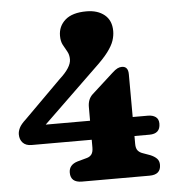

<svg xmlns="http://www.w3.org/2000/svg" viewBox="-52 -781 769 830"><g transform="rotate(-5 332.0 -366.0)"><path d="M328 -318.5Q328 -352 348.5 -371.5L442 -456.5Q456.5 -470 466 -474.5Q475.5 -479 485 -479Q512.5 -479 512.5 -444.5L513 -259H579Q599.5 -259 612.5 -249.8Q625.5 -240.5 625.5 -220.5Q625.5 -176.5 578.5 -176.5H513.5V-142.5Q513.5 -123 521.2 -113.5Q529 -104 542.5 -99.5L574.5 -88Q592.5 -80.5 602.5 -70.2Q612.5 -60 612.5 -43Q612.5 0 563.5 0H270.5Q221 0 221 -43Q221 -77 259 -88.5L299 -99.5Q313 -103 320.5 -113Q328 -123 328 -142.5V-176.5H67Q42.5 -176.5 29.2 -190.5Q16 -204.5 16 -227Q16 -240 23.2 -255Q30.5 -270 51.5 -289L213 -450Q264.5 -496.5 264.5 -531Q264.5 -551 256 -565.8Q247.5 -580.5 239 -596.2Q230.5 -612 230.5 -636Q230.5 -677.5 261.2 -704.5Q292 -731.5 353.5 -731.5Q402 -731.5 431.8 -707Q461.5 -682.5 461.5 -636.5Q461.5 -616.5 454.5 -595.2Q447.5 -574 427.5 -547.2Q407.5 -520.5 368.5 -484L135.5 -259H328Z"/></g></svg>

Font: Fraunces 9pt S100
Style: Bold
Weight: 700
Version: Version 1.000; ttfautohint (v1.8.3)